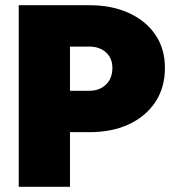

<svg xmlns="http://www.w3.org/2000/svg" viewBox="-20 -718 690 738"><path d="M193 -210V-369H322Q363 -369 387.5 -393Q412 -417 412 -457Q412 -494 387.5 -516.5Q363 -539 322 -539H193V-698H323Q410 -698 475.5 -668Q541 -638 577.5 -584Q614 -530 614 -457Q614 -382 577.5 -326.5Q541 -271 476 -240.5Q411 -210 323 -210ZM52 0V-698H249V0Z"/></svg>

Font: Azeret Mono ExtraBold
Style: Regular
Weight: 800
Designer: Martin Vácha
Foundry: Displaay
Version: Version 1.002